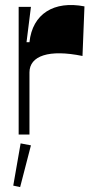

<svg xmlns="http://www.w3.org/2000/svg" viewBox="-20 -548 380 782"><path d="M56 0H100V-253C100 -321 180 -348 316 -320L324 -522C200 -546 112 -492 100 -376H88L106 -520H56ZM34 208 62 214 106 44 64 36Z"/></svg>

Font: Ribes
Style: Bold
Weight: 900
Designer: Luigi Gorlero
Foundry: Collletttivo
Version: Version 2.100;Glyphs 3.1.2 (3151)